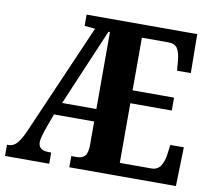

<svg xmlns="http://www.w3.org/2000/svg" viewBox="-79 -804 993 894"><g transform="rotate(10 417.5 -357.0)"><path d="M0 0V-53H8Q30 -53 47 -72Q64 -91 82 -132L310 -656L260 -661V-714H783L785 -530H720L716 -576Q713 -614 700.5 -633.5Q688 -653 657 -653H532V-404H728V-343H532V-61H681Q710 -61 724.5 -83Q739 -105 743 -138L749 -184H813L808 0H304V-53H329Q355 -53 368 -67Q381 -81 381 -120V-230H191L160 -145Q155 -129 151.5 -115Q148 -101 148 -92Q148 -53 196 -53H209V0ZM219 -289H381V-653H374Z"/></g></svg>

Font: Noto Serif ExtraCondensed ExtraBold
Style: Regular
Weight: 800
Width: 2
Designer: Monotype Design Team
Foundry: Monotype Imaging Inc.
Version: Version 2.013; ttfautohint (v1.8.4.7-5d5b)